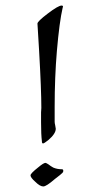

<svg xmlns="http://www.w3.org/2000/svg" viewBox="-20 -666 318 692"><path d="M135 -149Q131 -149 131 -157Q128 -181 128 -225V-261Q128 -265 128.5 -269Q129 -273 129 -277Q129 -309 127 -360.5Q125 -412 121 -482L115 -581Q115 -589 152 -617Q190 -646 202 -646Q207 -646 207 -642Q207 -640 206 -639Q194 -587 185 -482Q181 -435 179 -384.5Q177 -334 177 -280V-227Q177 -225 177.5 -221.5Q178 -218 179 -214Q181 -204 181 -202Q181 -184 154 -161Q139 -149 135 -149ZM136 6Q124 6 107 -11Q90 -26 90 -34Q90 -41 118 -63Q137 -79 144 -79Q146 -79 154 -74Q163 -67 172 -62Q186 -56 203 -56Q208 -56 208 -51V-49Q208 -46 205 -43Q203 -41 196 -35Q189 -29 178 -21Q147 6 136 6Z"/></svg>

Font: Gideon Roman
Style: Regular
Weight: 400
Designer: Robert E. Leuschke
Foundry: Robert E. Leuschke
Version: Version 2.010